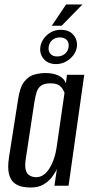

<svg xmlns="http://www.w3.org/2000/svg" viewBox="-20 -829 406 857"><path d="M116 8Q100 8 80.5 4.5Q61 1 44.5 -11.5Q28 -24 20.5 -51Q13 -78 20 -126L61 -387Q69 -441 89 -465.5Q109 -490 134.5 -496.5Q160 -503 184 -503Q218 -503 242.5 -491Q267 -479 274 -457L279 -495H356L286 0H223L234 -75Q226 -57 211.5 -38Q197 -19 174 -5.5Q151 8 116 8ZM141 -38Q160 -38 175 -49Q190 -60 200.5 -77Q211 -94 218 -113Q225 -132 228.5 -148Q232 -164 233 -173L268 -415Q266 -420 260.5 -430Q255 -440 243 -448.5Q231 -457 205 -457Q177 -457 163 -446.5Q149 -436 143 -416.5Q137 -397 133 -370L94 -113Q91 -88 94.5 -72.5Q98 -57 106.5 -50Q115 -43 124 -40.5Q133 -38 141 -38ZM230 -543Q195 -543 175.5 -565.5Q156 -588 160 -619Q165 -651 191 -673.5Q217 -696 252 -696Q288 -696 307.5 -673.5Q327 -651 323 -619Q318 -588 291 -565.5Q264 -543 230 -543ZM235 -577Q256 -577 270 -589Q284 -601 286 -619Q289 -639 278 -650.5Q267 -662 247 -662Q227 -662 213.5 -650.5Q200 -639 197 -619Q195 -601 205 -589Q215 -577 235 -577ZM211 -714 275 -809H348L255 -714Z"/></svg>

Font: Alumni Sans Thin Medium
Style: Italic
Weight: 500
Italic angle: -8°
Version: Version 1.016